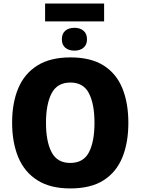

<svg xmlns="http://www.w3.org/2000/svg" viewBox="-20 -1047 789 1077"><path d="M700 -358Q700 -247 666.5 -164.5Q633 -82 561.5 -36Q490 10 374 10Q262 10 189.5 -36Q117 -82 82.5 -165Q48 -248 48 -359Q48 -470 82.5 -552Q117 -634 189.5 -679.5Q262 -725 375 -725Q490 -725 561.5 -679.5Q633 -634 666.5 -551.5Q700 -469 700 -358ZM238 -358Q238 -253 269.5 -193Q301 -133 374 -133Q448 -133 479 -193Q510 -253 510 -358Q510 -463 479 -523.5Q448 -584 375 -584Q301 -584 269.5 -523.5Q238 -463 238 -358ZM233 -927V-1027H564V-927ZM398 -891Q429 -891 448.5 -874.5Q468 -858 468 -826Q468 -796 448.5 -779.5Q429 -763 398 -763Q365 -763 346 -779.5Q327 -796 327 -826Q327 -858 346 -874.5Q365 -891 398 -891Z"/></svg>

Font: Noto Sans Disp ExtBd
Style: Regular
Weight: 800
Designer: Monotype Design Team
Foundry: Monotype Imaging Inc.
Version: Version 2.000;GOOG;noto-source:20170915:90ef993387c0; ttfaut